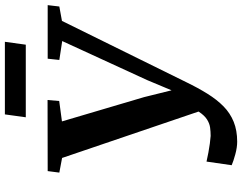

<svg xmlns="http://www.w3.org/2000/svg" viewBox="-120 -834 968 767"><g transform="rotate(-90 363.5 -450.0)"><path d="M181.5 14Q158.5 14 131 6.5Q103.5 -1 87.5 -8L102 -108.5Q119.5 -104.5 138.2 -101Q157 -97.5 174.2 -95.2Q191.5 -93 204.5 -92Q221.5 -92 238 -94.2Q254.5 -96.5 270.2 -106.5Q286 -116.5 300.5 -138.2Q315 -160 329 -199.5L311.5 -112L116.5 -685.5L58 -696.5L64 -743L348 -743.5L344 -697L262.5 -686L359.5 -358L400.5 -192.5L364 -194L427.5 -345.5L583.5 -685L508 -696.5L513 -743H727L721.5 -696.5L664 -686L419.5 -190Q396.5 -142.5 373 -104.8Q349.5 -67 322.5 -40.5Q295.5 -14 261 0Q226.5 14 181.5 14ZM290.5 -914H580.5L569 -830.5H279Z"/></g></svg>

Font: Merriweather 24pt SemiBold
Style: Italic
Weight: 600
Italic angle: -7.8°
Version: Version 2.101